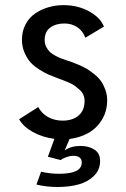

<svg xmlns="http://www.w3.org/2000/svg" viewBox="-20 -532 490 748"><path d="M216 91.5 166.5 78.5 192 9Q145.5 3 108 -17.8Q70.5 -38.5 54.5 -67.5L129 -115Q142 -90 167.2 -76Q192.5 -62 224 -62Q262.5 -62 286 -81.8Q309.5 -101.5 309.5 -139Q309.5 -151.5 304.8 -162.5Q300 -173.5 290.2 -182.2Q280.5 -191 271.8 -197.5Q263 -204 248.5 -210.2Q234 -216.5 226.5 -219.2Q219 -222 205.5 -227Q185 -234.5 170 -241Q155 -247.5 133.8 -260.8Q112.5 -274 99 -289Q85.5 -304 75.5 -327Q65.5 -350 65.5 -377Q65.5 -410.5 79.5 -437Q93.5 -463.5 117 -479.5Q140.5 -495.5 168.8 -503.8Q197 -512 227.5 -512Q283 -512 326.8 -488Q370.5 -464 385 -428.5L312.5 -385Q302 -412.5 280.5 -426.5Q259 -440.5 230.5 -440.5Q197.5 -440.5 175.8 -424.5Q154 -408.5 154 -376Q154 -361.5 160.2 -349.2Q166.5 -337 174.8 -329.2Q183 -321.5 196.5 -314.5Q210 -307.5 217.8 -304.5Q225.5 -301.5 238 -297.5Q251.5 -293 260.8 -289.8Q270 -286.5 288.2 -278.8Q306.5 -271 319.5 -263Q332.5 -255 348.2 -242.2Q364 -229.5 373.8 -215.5Q383.5 -201.5 390.5 -182.2Q397.5 -163 397.5 -141.5Q397.5 -98 376.5 -64.5Q355.5 -31 323 -13.2Q290.5 4.5 251 9.5L232 54Q257 36.5 293.5 36.5Q325.5 36.5 347.8 50.8Q370 65 370 95Q370 129.5 346.2 153Q322.5 176.5 286.2 186.5Q250 196.5 204.5 196.5Q160.5 196.5 122 187L140 137Q175 145 210.5 145Q298.5 145 298.5 101.5Q298.5 75 265.5 75Q253 75 238.5 80.2Q224 85.5 216 91.5Z"/></svg>

Font: League Mono Condensed
Style: Regular
Weight: 400
Width: 1
Designer: Tyler Finck
Foundry: The League of Moveable Type / Tyler Finck
Version: Version 2.210